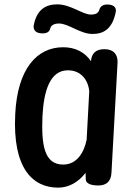

<svg xmlns="http://www.w3.org/2000/svg" viewBox="-20 -814 609 882"><path d="M492 -20 520 -526C522 -565 500 -588 461 -588H459C421 -588 400 -569 398 -533C369 -575 325 -597 270 -597C150 -597 60 -498 50 -290C37 -41 130 48 247 48C297 48 341 22 373 -20L374 9C374 28 395 38 432 38C469 38 490 19 492 -20ZM168 -661C193 -659 207 -666 211 -684C214 -696 226 -706 251 -706C295 -706 348 -658 405 -658C453 -658 496 -678 512 -760C515 -779 503 -791 480 -793C456 -795 442 -787 437 -771C432 -752 417 -747 398 -747C359 -747 305 -794 243 -794C190 -794 149 -770 135 -698C132 -676 144 -663 168 -661ZM175 -279C181 -398 210 -491 292 -491C348 -491 384 -452 390 -395L378 -172C366 -113 333 -58 270 -58C182 -58 170 -151 175 -279Z"/></svg>

Font: 寒蝉团圆体 Round
Style: Regular
Weight: 500
Designer: 寒蝉字型
Version: Version 2.700;Glyphs 3.1.1 (3135)